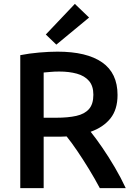

<svg xmlns="http://www.w3.org/2000/svg" viewBox="-20 -965 687 985"><path d="M84 0V-682Q129 -691 181 -695.5Q233 -700 275 -700Q425 -700 504 -645Q583 -590 583 -478Q583 -403 546.5 -357.5Q510 -312 445 -289Q471 -257 504 -209Q537 -161 569 -106.5Q601 -52 625 0H492Q466 -49 436 -98Q406 -147 376.5 -190.5Q347 -234 322 -265Q309 -264 295 -264H204V0ZM204 -361H268Q329 -361 371.5 -370.5Q414 -380 436.5 -405.5Q459 -431 459 -479Q459 -524 436.5 -550Q414 -576 374.5 -587Q335 -598 284 -598Q258 -598 238.5 -596Q219 -594 204 -593ZM269 -736 215 -788 364 -945 437 -875Z"/></svg>

Font: Ubuntu Sans SemiBold
Style: Regular
Weight: 600
Designer: Dalton Maag Ltd
Foundry: Dalton Maag Ltd
Version: Version 1.006; ttfautohint (v1.8.4.7-5d5b)